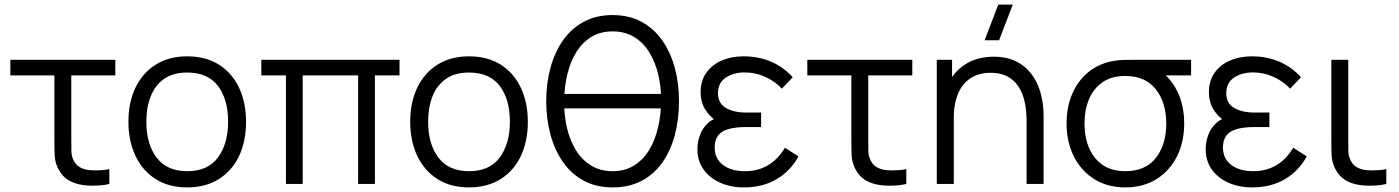

<svg xmlns="http://www.w3.org/2000/svg" viewBox="-20 -800 6086 835"><path d="M339.5 4.5Q306.5 0 279.2 -15.5Q252 -31 234.5 -63.5Q219 -93 217.8 -123.5Q216.5 -154 216.5 -195.5V-472H25V-540H481.5V-472H290V-198.5Q290 -164 290.5 -142Q291 -120 301 -100.5Q312 -81 328.5 -72Q345 -63 366 -60.5Q380.5 -59 395.5 -59Q403.5 -59 419.2 -59.8Q435 -60.5 455.5 -64.5V0Q437.5 4.5 419.2 6Q401 7.5 385 7.5Q380.5 7.5 368 7.2Q355.5 7 339.5 4.5Z M794 15Q713.5 15 656.5 -21.5Q599.5 -58 569 -122.5Q538.5 -187 538.5 -270.5Q538.5 -355.5 569.5 -419.5Q600.5 -483.5 657.8 -519.2Q715 -555 794 -555Q875 -555 932.2 -518.8Q989.5 -482.5 1019.8 -418.2Q1050 -354 1050 -270.5Q1050 -185.5 1019.5 -121.2Q989 -57 931.5 -21Q874 15 794 15ZM794 -55.5Q884 -55.5 928 -115.2Q972 -175 972 -270.5Q972 -368.5 927.8 -426.5Q883.5 -484.5 794 -484.5Q733.5 -484.5 694.2 -457.2Q655 -430 635.8 -381.8Q616.5 -333.5 616.5 -270.5Q616.5 -173 661.5 -114.2Q706.5 -55.5 794 -55.5Z M1223.5 0V-472H1116.5V-540H1717.5V-472H1610.5V0H1537.5V-472H1296.5V0Z M2019.5 15Q1939 15 1882 -21.5Q1825 -58 1794.5 -122.5Q1764 -187 1764 -270.5Q1764 -355.5 1795 -419.5Q1826 -483.5 1883.2 -519.2Q1940.5 -555 2019.5 -555Q2100.5 -555 2157.8 -518.8Q2215 -482.5 2245.2 -418.2Q2275.5 -354 2275.5 -270.5Q2275.5 -185.5 2245 -121.2Q2214.5 -57 2157 -21Q2099.5 15 2019.5 15ZM2019.5 -55.5Q2109.5 -55.5 2153.5 -115.2Q2197.5 -175 2197.5 -270.5Q2197.5 -368.5 2153.2 -426.5Q2109 -484.5 2019.5 -484.5Q1959 -484.5 1919.8 -457.2Q1880.5 -430 1861.2 -381.8Q1842 -333.5 1842 -270.5Q1842 -173 1887 -114.2Q1932 -55.5 2019.5 -55.5Z M2644 15Q2572.5 15 2518.2 -14.5Q2464 -44 2428 -95.8Q2392 -147.5 2373.8 -215.5Q2355.5 -283.5 2355.5 -360Q2355.5 -437 2373.8 -504.5Q2392 -572 2428 -623.8Q2464 -675.5 2518.2 -705Q2572.5 -734.5 2644 -734.5Q2716 -734.5 2770.2 -705Q2824.5 -675.5 2860.5 -623.8Q2896.5 -572 2914.8 -504.5Q2933 -437 2933 -360Q2933 -281 2914.8 -212.8Q2896.5 -144.5 2860.5 -93.2Q2824.5 -42 2770.2 -13.5Q2716 15 2644 15ZM2854.5 -391.5Q2852 -436 2842.5 -477Q2829 -532 2802.8 -574Q2776.5 -616 2736.8 -639.8Q2697 -663.5 2644 -663.5Q2591.5 -663.5 2552.2 -639.8Q2513 -616 2486.8 -574Q2460.5 -532 2447.5 -477Q2437.5 -436 2434.5 -391.5ZM2644 -55.5Q2697 -55.5 2736.2 -79.5Q2775.5 -103.5 2801.8 -145.5Q2828 -187.5 2841 -243Q2851 -284 2854 -328.5H2434Q2436.5 -284 2446 -243Q2459 -187.5 2485.5 -145.5Q2512 -103.5 2551.8 -79.5Q2591.5 -55.5 2644 -55.5Z M3215 15Q3158 15 3112.2 -5.2Q3066.5 -25.5 3039.8 -62.8Q3013 -100 3013 -151.5Q3013 -182.5 3024 -212.5Q3035 -242.5 3058 -264Q3069.5 -275 3084.5 -282Q3063.5 -298.5 3049.5 -320Q3027 -353.5 3027 -399.5Q3027 -448.5 3051.8 -483.5Q3076.5 -518.5 3118.8 -536.8Q3161 -555 3213 -555Q3279 -555 3333.2 -531.8Q3387.5 -508.5 3427.5 -464L3380.5 -414.5Q3351.5 -445.5 3309 -465.2Q3266.5 -485 3218.5 -485Q3171 -485 3136.8 -462.8Q3102.5 -440.5 3102.5 -394.5Q3102.5 -351 3136.5 -330.8Q3170.5 -310.5 3226.5 -310.5H3290V-247.5H3226Q3180 -247.5 3149.2 -239Q3118.5 -230.5 3103.2 -211Q3088 -191.5 3088 -158.5Q3088 -110.5 3124 -83Q3160 -55.5 3219.5 -55.5Q3276.5 -55.5 3320.2 -81.5Q3364 -107.5 3393.5 -157.5L3452.5 -120Q3418 -56.5 3357.5 -20.8Q3297 15 3215 15Z M3805.5 4.5Q3772.5 0 3745.2 -15.5Q3718 -31 3700.5 -63.5Q3685 -93 3683.8 -123.5Q3682.5 -154 3682.5 -195.5V-472H3491V-540H3947.5V-472H3756V-198.5Q3756 -164 3756.5 -142Q3757 -120 3767 -100.5Q3778 -81 3794.5 -72Q3811 -63 3832 -60.5Q3846.5 -59 3861.5 -59Q3869.5 -59 3885.2 -59.8Q3901 -60.5 3921.5 -64.5V0Q3903.5 4.5 3885.2 6Q3867 7.5 3851 7.5Q3846.5 7.5 3834 7.2Q3821.5 7 3805.5 4.5Z M4325 -625H4262L4321.5 -780H4384.5ZM4444.5 0V-275.5Q4444.5 -320.5 4436 -358.2Q4427.5 -396 4408.8 -424.2Q4390 -452.5 4360.2 -468Q4330.5 -483.5 4288 -483.5Q4249 -483.5 4219.2 -470Q4189.5 -456.5 4169.2 -431.2Q4149 -406 4138.5 -370Q4128 -334 4128 -288V0H4054V-540H4120.5V-465Q4146.5 -502.5 4185 -524.5Q4236 -553.5 4302 -553.5Q4350.5 -553.5 4386.8 -538.5Q4423 -523.5 4448.2 -498Q4473.5 -472.5 4489 -439.8Q4504.5 -407 4511.5 -370.2Q4518.5 -333.5 4518.5 -297V0Z M4874 15Q4796.5 15 4739 -21Q4681.5 -57 4650 -120Q4618.5 -183 4618.5 -263Q4618.5 -335 4643.2 -392.2Q4668 -449.5 4713.8 -486.8Q4759.5 -524 4823 -535Q4844 -539 4871.2 -539.5Q4898.5 -540 4927.5 -540H5160V-472H5050Q5080 -444 5101 -401Q5130 -340.5 5130 -263Q5130 -182.5 5098.5 -119.8Q5067 -57 5009.5 -21Q4952 15 4874 15ZM4874 -55.5Q4962 -55.5 5007 -113.5Q5052 -171.5 5052 -263Q5052 -353.5 5006.8 -411.5Q4961.5 -469.5 4874 -469.5Q4873 -469.5 4872 -469.5Q4814 -469.5 4774.8 -442.2Q4735.5 -415 4716 -368.2Q4696.5 -321.5 4696.5 -263Q4696.5 -169.5 4742.8 -112.5Q4789 -55.5 4874 -55.5Z M5425.5 15Q5368.5 15 5322.8 -5.2Q5277 -25.5 5250.2 -62.8Q5223.5 -100 5223.5 -151.5Q5223.5 -182.5 5234.5 -212.5Q5245.5 -242.5 5268.5 -264Q5280 -275 5295 -282Q5274 -298.5 5260 -320Q5237.5 -353.5 5237.5 -399.5Q5237.5 -448.5 5262.2 -483.5Q5287 -518.5 5329.2 -536.8Q5371.5 -555 5423.5 -555Q5489.5 -555 5543.8 -531.8Q5598 -508.5 5638 -464L5591 -414.5Q5562 -445.5 5519.5 -465.2Q5477 -485 5429 -485Q5381.5 -485 5347.2 -462.8Q5313 -440.5 5313 -394.5Q5313 -351 5347 -330.8Q5381 -310.5 5437 -310.5H5500.5V-247.5H5436.5Q5390.5 -247.5 5359.8 -239Q5329 -230.5 5313.8 -211Q5298.5 -191.5 5298.5 -158.5Q5298.5 -110.5 5334.5 -83Q5370.5 -55.5 5430 -55.5Q5487 -55.5 5530.8 -81.5Q5574.5 -107.5 5604 -157.5L5663 -120Q5628.5 -56.5 5568 -20.8Q5507.5 15 5425.5 15Z M5893 4.5Q5860 0 5832.8 -15.5Q5805.5 -31 5788 -63.5Q5772.5 -93 5771.2 -123.5Q5770 -154 5770 -195.5V-540H5843.5V-198.5Q5843.5 -164 5844 -142Q5844.5 -120 5854.5 -100.5Q5865.5 -81 5882 -72Q5898.5 -63 5919.5 -60.5Q5934 -59 5949 -59Q5957 -59 5972.8 -59.8Q5988.5 -60.5 6009 -64.5V0Q5991 4.5 5972.5 6Q5954 7.5 5938.5 7.5Q5934 7.5 5921.5 7.2Q5909 7 5893 4.5Z"/></svg>

Font: Cns Manrope
Style: Regular
Weight: 400
Designer: Mikhail Sharanda
Foundry: Mikhail Sharanda
Version: Version 4.504